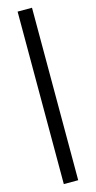

<svg xmlns="http://www.w3.org/2000/svg" viewBox="-156 -897 566 1132"><g transform="rotate(-15 126.5 -331.5)"><path d="M82.5 194.8V-857.9H170.4V194.8Z"/></g></svg>

Font: SVN-Playfair Display
Style: Bold
Weight: 700
Designer: Claus Eggers Sørensen
Foundry: Claus Eggers Sørensen
Version: Version 1.004;PS 001.004;hotconv 1.0.70;makeotf.lib2.5.58329